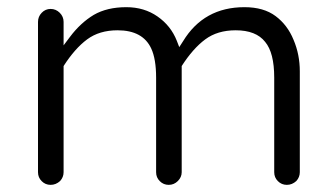

<svg xmlns="http://www.w3.org/2000/svg" viewBox="-20 -519 936 535"><path d="M661.1 -499Q547.9 -499 490.2 -404.3L479.5 -387.7L472.7 -405.3Q456.1 -447.3 418.9 -473.1Q381.8 -499 332 -499Q278.3 -499 241.2 -477.5Q204.1 -455.1 174.8 -416L157.2 -392.6V-458Q157.2 -472.7 146.5 -483.4Q135.7 -494.1 121.1 -494.1Q106.4 -494.1 96.2 -483.4Q85.9 -472.7 85.9 -458V-39.1Q85.9 -24.4 96.2 -14.2Q106.4 -3.9 121.1 -3.9Q135.7 -3.9 147.5 -14.6Q157.2 -25.4 157.2 -39.1V-335Q188.5 -383.8 222.7 -409.2Q256.8 -434.6 307.6 -434.6Q377.9 -434.6 401.4 -383.8Q415 -354.5 415 -302.7V-39.1Q415 -24.4 425.3 -14.2Q435.5 -3.9 450.2 -3.9Q464.8 -3.9 475.6 -14.6Q486.3 -25.4 486.3 -39.1V-335Q517.6 -383.8 551.8 -409.2Q585.9 -434.6 636.7 -434.6Q693.4 -434.6 718.8 -402.3Q744.1 -372.1 744.1 -302.7V-39.1Q744.1 -24.4 754.4 -14.2Q764.6 -3.9 779.3 -3.9Q793.9 -3.9 805.7 -14.6Q815.4 -25.4 815.4 -39.1V-320.3Q815.4 -367.2 797.9 -408.2Q781.2 -449.2 748 -474.1Q714.8 -499 661.1 -499Z"/></svg>

Font: FakePearl
Style: ExtraLight
Weight: 300
Version: Version 1.2